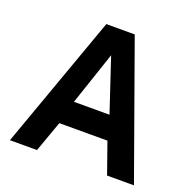

<svg xmlns="http://www.w3.org/2000/svg" viewBox="-130 -870 1002 1000"><g transform="rotate(20 371.0 -370.0)"><path d="M292.5 -740H450L715 0H566L505.5 -171.5H239L177.5 0H27.5ZM469.5 -302 371.5 -596 272.5 -302Z"/></g></svg>

Font: 1883 Sans
Style: Bold
Weight: 700
Designer: 1883 Sans project is a fork of Public Sans.
Version: Version 1.009